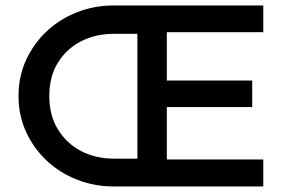

<svg xmlns="http://www.w3.org/2000/svg" viewBox="-20 -674 1040 694"><path d="M391.6 0Q321.3 0 258.8 -24.4Q196.3 -48.8 148.9 -93.3Q101.6 -137.7 74.2 -197.3Q46.9 -256.8 46.9 -327.1Q46.9 -397.5 74.2 -457Q101.6 -516.6 148.9 -561Q196.3 -605.5 258.8 -629.9Q321.3 -654.3 391.6 -654.3H482.4V-551.8H391.6Q326.2 -551.8 273.4 -524.9Q220.7 -498 189.5 -447.8Q158.2 -397.5 158.2 -327.1Q158.2 -256.8 189.5 -206.1Q220.7 -155.3 273.4 -127.9Q326.2 -100.6 391.6 -100.6H482.4V0ZM476.6 0V-654.3H931.6V-557.6H583V-97.7H931.6V0ZM541 -287.1V-382.8H891.6V-287.1Z"/></svg>

Font: Sen Medium
Style: Regular
Weight: 500
Designer: Kosal Sen, Philatype
Foundry: Philatype
Version: Version 2.000;gftools[0.9.31]